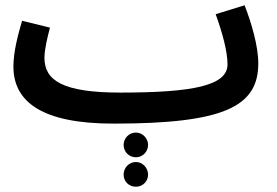

<svg xmlns="http://www.w3.org/2000/svg" viewBox="-20 -449 1052 730"><path d="M962 -208C962 -274 936 -362 910 -429L800 -395C826 -323 845 -253 845 -204C845 -124 716 -97 438 -97V-95L437 -97C219 -97 149 -143 149 -229C149 -262 161 -310 170 -344L64 -370C49 -319 31 -253 31 -196C31 -60 143 21 411 21L412 20V21C835 21 962 -45 962 -208ZM497 149C522 149 543 128 543 102C543 77 522 55 497 55C470 55 450 77 450 102C450 128 470 149 497 149ZM497 261C522 261 543 241 543 215C543 189 522 167 497 167C470 167 450 189 450 215C450 241 470 261 497 261Z"/></svg>

Font: Noto Sans Arabic UI Semi
Style: Regular
Weight: 600
Designer: Nadine Chahine - Monotype Design Team
Foundry: Monotype Imaging Inc.
Version: Version 1.900